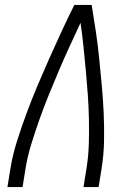

<svg xmlns="http://www.w3.org/2000/svg" viewBox="-20 -755 540 775"><path d="M10 0 22 -74Q31 -130 49 -186.5Q67 -243 87.5 -298.5Q108 -354 131 -408.5Q154 -463 178.5 -518Q203 -573 228 -627Q253 -681 280 -735H350Q359 -681 367 -627Q375 -573 380.5 -518Q386 -463 391 -408.5Q396 -354 398.5 -298.5Q401 -243 400 -186.5Q399 -130 390 -74L378 0H317L329 -74Q337 -124 338.5 -174Q340 -224 339 -273.5Q338 -323 334.5 -372Q331 -421 326.5 -469.5Q322 -518 317 -566.5Q312 -615 305 -663Q283 -615 260.5 -566.5Q238 -518 217.5 -469.5Q197 -421 177 -372Q157 -323 139.5 -273.5Q122 -224 106.5 -174Q91 -124 83 -74L71 0Z"/></svg>

Font: Iosevka Term Curly Light
Style: Italic
Weight: 300
Italic angle: -9°
Designer: Belleve Invis
Foundry: Belleve Invis
Version: Version 32.3.0